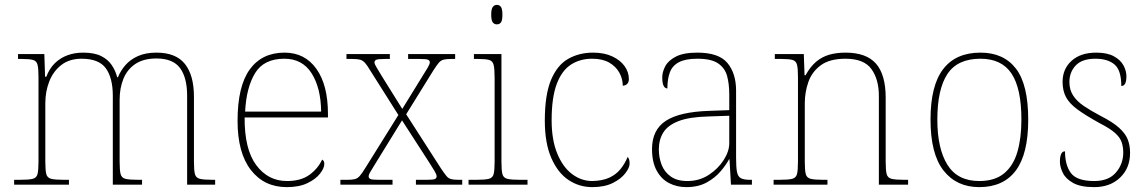

<svg xmlns="http://www.w3.org/2000/svg" viewBox="-20 -758 4710 788"><path d="M38 0V-20H61Q98 -20 114 -24Q130 -28 134 -43.5Q138 -59 138 -94V-442Q138 -477 134 -492.5Q130 -508 115.5 -512Q101 -516 71 -516H54V-536H162L165 -443H170Q183 -477 205 -498.5Q227 -520 256.5 -531Q286 -542 321 -542Q367 -542 395 -528Q423 -514 438.5 -491Q454 -468 461 -441H464Q475 -468 495 -491Q515 -514 546.5 -528Q578 -542 622 -542Q702 -542 739 -495.5Q776 -449 776 -361V-94Q776 -59 780 -43.5Q784 -28 800.5 -24Q817 -20 853 -20H863V0H748V-365Q748 -439 719 -478.5Q690 -518 622 -518Q569 -518 535.5 -495.5Q502 -473 486.5 -434.5Q471 -396 471 -349V-94Q471 -59 475 -43.5Q479 -28 495 -24Q511 -20 548 -20H563V0H443V-365Q443 -438 414.5 -477.5Q386 -517 315 -517Q265 -517 232 -491.5Q199 -466 182.5 -424.5Q166 -383 166 -334V-94Q166 -59 170 -43.5Q174 -28 190.5 -24Q207 -20 243 -20H263V0Z M1157 10Q1064 10 1009.5 -60.5Q955 -131 955 -262Q955 -404 1005 -473Q1055 -542 1148 -542Q1231 -542 1278.5 -475.5Q1326 -409 1326 -290V-276H984Q983 -146 1031.5 -80.5Q1080 -15 1158 -15Q1215 -15 1250 -40.5Q1285 -66 1302 -103Q1307 -100 1309 -96Q1311 -92 1311 -85Q1311 -68 1293.5 -45.5Q1276 -23 1242 -6.5Q1208 10 1157 10ZM1298 -300Q1297 -397 1259 -457Q1221 -517 1147 -517Q1063 -517 1027 -458Q991 -399 986 -300Z M1377 0V-20H1405Q1426 -20 1437 -23Q1448 -26 1457 -36.5Q1466 -47 1479 -68L1615 -286L1500 -468Q1487 -490 1478 -500Q1469 -510 1458 -513Q1447 -516 1426 -516H1402V-536H1580V-516H1559Q1531 -516 1524 -512.5Q1517 -509 1517 -502Q1517 -495 1526 -480.5Q1535 -466 1548 -444L1631 -311L1713 -444Q1727 -466 1735.5 -480.5Q1744 -495 1744 -502Q1744 -509 1737.5 -512.5Q1731 -516 1702 -516H1655V-536H1848V-516H1832Q1811 -516 1800 -513Q1789 -510 1780.5 -500Q1772 -490 1758 -468L1647 -289L1789 -68Q1803 -47 1811.5 -36.5Q1820 -26 1831 -23Q1842 -20 1863 -20H1877V0H1687V-20H1730Q1759 -20 1765.5 -23.5Q1772 -27 1772 -34Q1772 -42 1763.5 -56Q1755 -70 1741 -92L1630 -264L1524 -92Q1511 -70 1502 -56Q1493 -42 1493 -34Q1493 -27 1500 -23.5Q1507 -20 1535 -20H1591V0Z M1903 0V-20H1933Q1970 -20 1986 -24Q2002 -28 2006 -43.5Q2010 -59 2010 -94V-438Q2010 -475 2006 -491.5Q2002 -508 1987.5 -512Q1973 -516 1943 -516H1925V-536H2038V-94Q2038 -59 2042 -43.5Q2046 -28 2062.5 -24Q2079 -20 2115 -20H2145V0ZM2019 -658Q2009 -658 2002.5 -666Q1996 -674 1996 -698Q1996 -721 2002.5 -729.5Q2009 -738 2019 -738Q2030 -738 2036 -729.5Q2042 -721 2042 -698Q2042 -674 2036 -666Q2030 -658 2019 -658Z M2411 10Q2357 10 2313 -19.5Q2269 -49 2242.5 -110Q2216 -171 2216 -263Q2216 -369 2241.5 -430Q2267 -491 2312 -516.5Q2357 -542 2414 -542Q2460 -542 2493 -526.5Q2526 -511 2543.5 -486.5Q2561 -462 2561 -433Q2561 -425 2558 -419Q2555 -413 2549.5 -410Q2544 -407 2536 -406Q2536 -434 2522 -459.5Q2508 -485 2480.5 -501Q2453 -517 2410 -517Q2361 -517 2323.5 -493Q2286 -469 2265 -413.5Q2244 -358 2244 -264Q2244 -184 2267 -128Q2290 -72 2328 -43.5Q2366 -15 2411 -15Q2453 -16 2481 -29Q2509 -42 2527 -64.5Q2545 -87 2556 -114Q2561 -108 2562.5 -101.5Q2564 -95 2564 -86Q2564 -70 2546.5 -47Q2529 -24 2495 -7Q2461 10 2411 10Z M2797 10Q2758 10 2726 -6.5Q2694 -23 2675 -58Q2656 -93 2656 -146Q2656 -225 2712.5 -262Q2769 -299 2890 -303L2973 -306V-371Q2973 -414 2964 -446.5Q2955 -479 2927 -498Q2899 -517 2842 -517Q2793 -517 2766 -502.5Q2739 -488 2729 -460.5Q2719 -433 2719 -395Q2709 -395 2703.5 -406Q2698 -417 2698 -441Q2698 -462 2710 -485.5Q2722 -509 2753.5 -525.5Q2785 -542 2842 -542Q2930 -542 2965.5 -499.5Q3001 -457 3001 -386V-110Q3001 -73 3004.5 -53.5Q3008 -34 3020 -27Q3032 -20 3059 -20H3066V0H2980L2974 -104H2972Q2961 -83 2938.5 -56Q2916 -29 2881 -9.5Q2846 10 2797 10ZM2801 -15Q2850 -15 2888.5 -40Q2927 -65 2950 -101Q2973 -137 2973 -170V-283L2887 -280Q2809 -278 2765 -261Q2721 -244 2702.5 -214.5Q2684 -185 2684 -145Q2684 -111 2695.5 -81.5Q2707 -52 2733 -33.5Q2759 -15 2801 -15Z M3155 0V-20H3178Q3215 -20 3231 -24Q3247 -28 3251 -43.5Q3255 -59 3255 -94V-442Q3255 -477 3251 -492.5Q3247 -508 3232.5 -512Q3218 -516 3188 -516H3160V-536H3279L3282 -449H3286Q3306 -485 3330 -505Q3354 -525 3383.5 -533.5Q3413 -542 3450 -542Q3536 -542 3575.5 -496.5Q3615 -451 3615 -357V-94Q3615 -59 3619 -43.5Q3623 -28 3639.5 -24Q3656 -20 3692 -20H3707V0H3587V-365Q3587 -432 3556.5 -474.5Q3526 -517 3450 -517Q3385 -517 3348.5 -490Q3312 -463 3297.5 -421Q3283 -379 3283 -334V-94Q3283 -59 3287 -43.5Q3291 -28 3307.5 -24Q3324 -20 3360 -20H3376V0Z M3999 10Q3906 10 3852.5 -58Q3799 -126 3799 -267Q3799 -407 3851 -474.5Q3903 -542 4004 -542Q4099 -542 4149.5 -476.5Q4200 -411 4200 -267Q4200 -126 4149 -58Q4098 10 3999 10ZM3999 -15Q4063 -15 4101 -46.5Q4139 -78 4155.5 -134.5Q4172 -191 4172 -267Q4172 -395 4131.5 -456Q4091 -517 4004 -517Q3910 -517 3868.5 -454.5Q3827 -392 3827 -267Q3827 -148 3868.5 -81.5Q3910 -15 3999 -15Z M4471 10Q4415 10 4384.5 -7Q4354 -24 4342 -48.5Q4330 -73 4330 -95Q4330 -109 4332.5 -118.5Q4335 -128 4339.5 -132.5Q4344 -137 4351 -137Q4351 -80 4375.5 -47.5Q4400 -15 4471 -15Q4530 -15 4560 -50Q4590 -85 4590 -132Q4590 -156 4583 -175.5Q4576 -195 4555.5 -213Q4535 -231 4494 -252Q4436 -284 4402.5 -308.5Q4369 -333 4355 -359.5Q4341 -386 4341 -422Q4341 -475 4378 -508.5Q4415 -542 4479 -542Q4524 -542 4551.5 -527Q4579 -512 4591 -489.5Q4603 -467 4603 -445Q4603 -426 4598 -415.5Q4593 -405 4582 -405Q4582 -470 4554 -493.5Q4526 -517 4476 -517Q4421 -517 4395 -489.5Q4369 -462 4369 -421Q4369 -390 4384 -366.5Q4399 -343 4427.5 -323.5Q4456 -304 4496 -283Q4547 -257 4573 -233.5Q4599 -210 4608.5 -185.5Q4618 -161 4618 -131Q4618 -68 4577 -29Q4536 10 4471 10Z"/></svg>

Font: Noto Serif Thai Thin
Style: Regular
Weight: 250
Version: Version 2.001